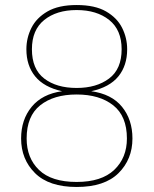

<svg xmlns="http://www.w3.org/2000/svg" viewBox="-20 -732 611 764"><path d="M285 12Q175 12 119.5 -43Q64 -98 64 -181Q64 -256 106 -307Q148 -358 227 -369Q155 -385 120 -428Q85 -471 85 -536Q85 -581 105 -621Q125 -661 169 -686.5Q213 -712 285 -712Q358 -712 402 -686.5Q446 -661 466 -621Q486 -581 486 -536Q486 -471 451 -428Q416 -385 343 -369Q424 -358 465.5 -307Q507 -256 507 -181Q507 -98 451.5 -43Q396 12 285 12ZM285 -382Q364 -382 414 -419.5Q464 -457 464 -536Q464 -613 414.5 -652.5Q365 -692 285 -692Q205 -692 156 -652.5Q107 -613 107 -536Q107 -457 156 -419.5Q205 -382 285 -382ZM285 -8Q384 -8 434.5 -56Q485 -104 485 -181Q485 -270 430.5 -313Q376 -356 285 -356Q194 -356 140 -313Q86 -270 86 -181Q86 -103 135.5 -55.5Q185 -8 285 -8Z"/></svg>

Font: DM Sans Thin
Style: Regular
Weight: 100
Designer: Colophon Foundry, Jonny Pinhorn
Foundry: Colophon Foundry
Version: Version 4.004; ttfautohint (v1.8.4.7-5d5b)